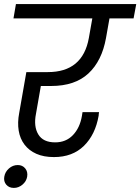

<svg xmlns="http://www.w3.org/2000/svg" viewBox="-39 -760 687 940"><path d="M39 -740H628L615 -670H497L480 -574Q460 -462 394 -400.5Q328 -339 211 -339H161L137 -202Q125 -141 148.5 -102Q172 -63 231 -63Q284 -63 318 -98.5Q352 -134 362 -192L365 -211H446Q445 -206 444.5 -201.5Q444 -197 444 -194Q428 -101 372 -46Q316 9 225 9Q175 9 139 -7Q103 -23 81 -52Q59 -81 52.5 -120.5Q46 -160 55 -207L90 -407H195Q366 -407 396 -574L413 -670H27ZM29 160Q5 160 -8.5 144Q-22 128 -18 105Q-14 81 5 64.5Q24 48 48 48Q71 48 84.5 64.5Q98 81 94 105Q90 128 71 144Q52 160 29 160Z"/></svg>

Font: SVN-Poppins
Style: Italic
Weight: 400
Italic angle: -10°
Designer: Ninad Kale (Devanagari), Jonny Pinhorn (Latin)
Foundry: Indian Type Foundry
Version: Version 3.002 2017; ttfautohint (v1.8.3)